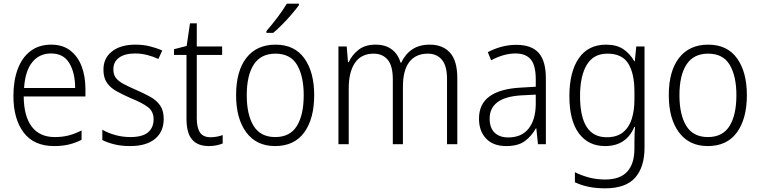

<svg xmlns="http://www.w3.org/2000/svg" viewBox="-20 -878 4137 1045"><path d="M259 -635Q321 -635 362.5 -603Q404 -571 424.5 -516.5Q445 -462 445 -393V-353H109Q110 -245 153 -188.5Q196 -132 278 -132Q319 -132 352.5 -140.5Q386 -149 424 -168V-117Q390 -100 354.5 -91.5Q319 -83 275 -83Q164 -83 108.5 -157Q53 -231 53 -356Q53 -439 76.5 -502Q100 -565 146 -600Q192 -635 259 -635ZM258 -587Q194 -587 155.5 -539.5Q117 -492 111 -399H389Q389 -481 357.5 -534Q326 -587 258 -587Z M871 -231Q871 -161 823.5 -122Q776 -83 688 -83Q640 -83 602 -92.5Q564 -102 537 -116V-172Q568 -154 607.5 -143Q647 -132 689 -132Q755 -132 785.5 -157.5Q816 -183 816 -229Q816 -272 784.5 -295.5Q753 -319 691 -344Q648 -363 614.5 -381.5Q581 -400 562 -427.5Q543 -455 543 -499Q543 -562 590 -598.5Q637 -635 717 -635Q759 -635 795.5 -626Q832 -617 863 -603L842 -557Q815 -570 782 -578.5Q749 -587 715 -587Q660 -587 628.5 -564.5Q597 -542 597 -501Q597 -471 611.5 -453Q626 -435 653.5 -420.5Q681 -406 722 -388Q764 -370 798 -351Q832 -332 851.5 -304Q871 -276 871 -231Z M1126 -131Q1144 -131 1161.5 -134.5Q1179 -138 1192 -143V-97Q1177 -91 1158 -87Q1139 -83 1116 -83Q1056 -83 1025.5 -118.5Q995 -154 995 -232V-579H927V-610L996 -628L1014 -751H1051V-625H1189V-579H1051V-234Q1051 -183 1068.5 -157Q1086 -131 1126 -131Z M1690 -360Q1690 -232 1636 -157.5Q1582 -83 1477 -83Q1376 -83 1320.5 -157.5Q1265 -232 1265 -360Q1265 -491 1321 -563Q1377 -635 1480 -635Q1583 -635 1636.5 -560.5Q1690 -486 1690 -360ZM1323 -360Q1323 -253 1360.5 -192.5Q1398 -132 1478 -132Q1558 -132 1595.5 -192Q1633 -252 1633 -360Q1633 -463 1597 -524.5Q1561 -586 1479 -586Q1400 -586 1361.5 -527Q1323 -468 1323 -360ZM1607 -850Q1592 -829 1568 -801Q1544 -773 1517 -745.5Q1490 -718 1467 -699H1430V-709Q1459 -742 1490 -783Q1521 -824 1541 -858H1607Z M2319 -635Q2390 -635 2429.5 -591Q2469 -547 2469 -452V-93H2413V-448Q2413 -520 2385 -553Q2357 -586 2309 -586Q2243 -586 2208 -541Q2173 -496 2173 -406V-93H2118V-445Q2118 -520 2090 -553Q2062 -586 2014 -586Q1946 -586 1912 -536Q1878 -486 1878 -397V-93H1822V-625H1867L1874 -540H1878Q1896 -579 1931.5 -607Q1967 -635 2024 -635Q2078 -635 2112.5 -609Q2147 -583 2160 -537H2164Q2185 -583 2223.5 -609Q2262 -635 2319 -635Z M2790 -634Q2873 -634 2912 -590Q2951 -546 2951 -451V-93H2908L2899 -180H2897Q2873 -137 2836.5 -110Q2800 -83 2735 -83Q2664 -83 2625.5 -124Q2587 -165 2587 -232Q2587 -312 2644.5 -353.5Q2702 -395 2812 -401L2896 -406V-445Q2896 -523 2868.5 -555Q2841 -587 2786 -587Q2753 -587 2720 -577.5Q2687 -568 2653 -550L2635 -594Q2668 -612 2708 -623Q2748 -634 2790 -634ZM2818 -359Q2645 -349 2645 -232Q2645 -182 2672 -156Q2699 -130 2746 -130Q2819 -130 2857 -178Q2895 -226 2896 -310V-363Z M3279 -635Q3336 -635 3372.5 -610.5Q3409 -586 3432 -545H3435L3443 -625H3488V-75Q3488 31 3437 89Q3386 147 3273 147Q3223 147 3183 138.5Q3143 130 3109 114V59Q3144 77 3185.5 88Q3227 99 3274 99Q3355 99 3394 56Q3433 13 3433 -69V-101Q3433 -121 3433.5 -142.5Q3434 -164 3436 -187H3432Q3412 -137 3372 -110Q3332 -83 3273 -83Q3182 -83 3130.5 -152.5Q3079 -222 3079 -355Q3079 -486 3130 -560.5Q3181 -635 3279 -635ZM3286 -586Q3210 -586 3173.5 -525Q3137 -464 3137 -355Q3137 -131 3282 -131Q3338 -131 3371 -158Q3404 -185 3418.5 -231Q3433 -277 3433 -334V-380Q3433 -478 3399.5 -532Q3366 -586 3286 -586Z M4045 -360Q4045 -232 3991 -157.5Q3937 -83 3832 -83Q3731 -83 3675.5 -157.5Q3620 -232 3620 -360Q3620 -491 3676 -563Q3732 -635 3835 -635Q3938 -635 3991.5 -560.5Q4045 -486 4045 -360ZM3678 -360Q3678 -253 3715.5 -192.5Q3753 -132 3833 -132Q3913 -132 3950.5 -192Q3988 -252 3988 -360Q3988 -463 3952 -524.5Q3916 -586 3834 -586Q3755 -586 3716.5 -527Q3678 -468 3678 -360Z"/></svg>

Font: Noto Sans Telugu UI SemiCondensed Light
Style: Regular
Weight: 300
Width: 4
Designer: Jelle Bosma - Monotype Design Team
Foundry: Monotype Imaging Inc.
Version: Version 2.005; ttfautohint (v1.8.4.7-5d5b)